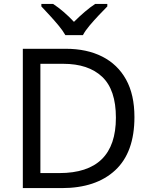

<svg xmlns="http://www.w3.org/2000/svg" viewBox="-20 -964 770 984"><path d="M669 -364Q669 -183 570.5 -91.5Q472 0 296 0H97V-714H317Q425 -714 504 -674Q583 -634 626 -556.5Q669 -479 669 -364ZM574 -361Q574 -504 503.5 -570.5Q433 -637 304 -637H187V-77H284Q574 -77 574 -361ZM315 -784Q302 -807 280 -833.5Q258 -860 234 -886Q210 -912 192 -931V-944H252Q278 -927 306 -903Q334 -879 359 -852Q386 -879 414 -903Q442 -927 468 -944H530V-931Q511 -912 486.5 -886Q462 -860 439.5 -833.5Q417 -807 405 -784Z"/></svg>

Font: Noto Sans IKEA
Style: Regular
Weight: 400
Designer: Monotype Design Team
Foundry: Monotype Imaging Inc.
Version: Version 2.001